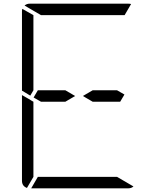

<svg xmlns="http://www.w3.org/2000/svg" viewBox="-20 -1020 856 1040"><path d="M482 -531H614L654 -508L631 -469H482L429 -500ZM144 -502 99 -529V-959Q99 -968 101 -972L161 -938V-928V-918V-866V-735V-548V-531ZM126 -2Q99 -12 99 -41V-500V-505L134 -485L152 -474L161 -469V-452V-265V-134V-83V-82V-72V-62ZM202 -938 113 -990Q125 -1000 140 -1000H408H676Q686 -1000 690 -998L655 -938H625H439H377ZM614 -62 703 -10Q691 0 676 0H408H149L185 -62H191H377H439ZM334 -469H202L162 -492L185 -531H334L387 -500Z"/></svg>

Font: DSEG14 Modern
Style: Light
Weight: 300
Designer: Keshikan(Twitter:@keshinomi_88pro)
Version: Version 0.46